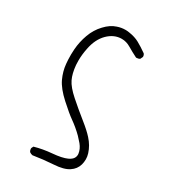

<svg xmlns="http://www.w3.org/2000/svg" viewBox="-199 -805 897 1014"><g transform="rotate(30 250.0 -298.5)"><path d="M417 22.5Q421.4 5.9 421.4 -10.7Q421.4 -27.3 416 -44.4Q403.3 -85 372.6 -118.7Q349.1 -145 306.2 -179.2Q252.4 -222.2 208.5 -261.2Q163.1 -301.3 147.5 -334Q131.8 -366.7 127.4 -416Q126.5 -428.7 126.5 -442.4Q126.5 -479.5 134.8 -519.5Q147 -582.5 184.1 -619.6Q221.7 -656.7 268.1 -656.7Q296.4 -656.7 322.3 -641.1Q352.1 -623.5 381.3 -608.9Q382.8 -608.4 383.8 -608.4Q396 -608.4 404.8 -614.3L411.6 -628.4Q412.1 -629.4 412.1 -630.4Q412.1 -641.1 405.8 -648.4Q374 -670.9 347.4 -685.5Q320.8 -700.2 283.7 -705.6Q272 -707.5 260.7 -707.5Q236.3 -707.5 212.4 -699.2Q177.2 -688 146.5 -654.8Q114.7 -621.6 98.1 -575.9Q81.5 -530.3 78.1 -483.4Q76.7 -462.4 76.7 -451.2Q76.7 -417 79.1 -395Q83 -352.1 102.5 -310.1Q122.1 -268.6 173.6 -221.9Q225.1 -175.3 252.9 -155.8Q289.6 -129.9 321.8 -98.1Q336.9 -82.5 349.1 -67.9Q369.1 -43.5 372.6 -16.6Q373 -13.7 373 -10.7Q373 6.3 360.4 19Q352.1 26.9 339.4 32.7Q309.1 46.4 252.9 51Q196.8 55.7 147.9 69.8L142.1 81.5Q141.6 83 141.6 86.4Q141.6 89.8 143.1 94.7Q144.5 99.6 147.9 104Q155.8 109.9 166 111.8Q226.1 102.1 288.6 98.1Q348.1 94.7 378.4 74.2Q407.7 55.2 417 22.5Z"/></g></svg>

Font: NaikaiFont
Style: ExtraLight
Weight: 200
Version: Version 1.89